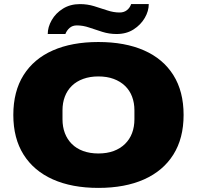

<svg xmlns="http://www.w3.org/2000/svg" viewBox="-20 -905 961 937"><path d="M460 12Q331 12 238 -29.5Q145 -71 95 -150.5Q45 -230 45 -344Q45 -459 95 -538.5Q145 -618 238 -659Q331 -700 460 -700Q590 -700 683 -659Q776 -618 826 -538.5Q876 -459 876 -344Q876 -230 826 -150.5Q776 -71 683 -29.5Q590 12 460 12ZM460 -156Q502 -156 534.5 -168Q567 -180 590 -202.5Q613 -225 624.5 -255.5Q636 -286 636 -323V-367Q636 -403 624.5 -433.5Q613 -464 590 -486Q567 -508 534.5 -520Q502 -532 460 -532Q419 -532 386 -520Q353 -508 330.5 -486Q308 -464 296.5 -433.5Q285 -403 285 -367V-323Q285 -286 296.5 -255.5Q308 -225 330.5 -202.5Q353 -180 386 -168Q419 -156 460 -156ZM213 -739Q213 -773 232.5 -807Q252 -841 287.5 -863Q323 -885 370 -885Q406 -885 439 -875Q472 -865 503 -854.5Q534 -844 564 -844Q585 -844 599.5 -855.5Q614 -867 620 -885H706Q706 -851 686.5 -817.5Q667 -784 632 -761.5Q597 -739 549 -739Q513 -739 479.5 -749.5Q446 -760 415.5 -770.5Q385 -781 355 -781Q334 -781 320 -769Q306 -757 299 -739Z"/></svg>

Font: Archivo SemiBold SemiExpanded Black
Style: Regular
Weight: 900
Width: 6
Version: Version 2.001